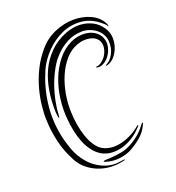

<svg xmlns="http://www.w3.org/2000/svg" viewBox="-175 -838 870 948"><g transform="rotate(-30 260.0 -364.5)"><path d="M281 -42Q317 -48 350.5 -64Q384 -80 411 -105Q413 -106 419 -112Q425 -118 427 -116Q429 -114 426 -110Q423 -106 421 -103Q401 -74 368.5 -55.5Q336 -37 301 -26Q272 -18 239 -20.5Q206 -23 177 -37Q168 -41 166 -43.5Q164 -46 166 -47Q168 -48 172.5 -48Q177 -48 181 -47Q192 -45 206.5 -43.5Q221 -42 235.5 -41.5Q250 -41 262 -41Q274 -41 281 -42ZM147 -336Q142 -301 142 -267.5Q142 -234 146.5 -204.5Q151 -175 160.5 -152Q170 -129 184 -114Q200 -98 223.5 -89.5Q247 -81 274.5 -81Q302 -81 332.5 -89Q363 -97 393 -114Q399 -118 401 -116Q403 -114 399.5 -111.5Q396 -109 393 -107Q367 -87 338 -75Q309 -63 279.5 -60Q250 -57 222.5 -63.5Q195 -70 173 -88Q152 -106 139 -131.5Q126 -157 119.5 -187.5Q113 -218 112 -251Q111 -284 114 -316Q118 -367 134 -419Q150 -471 176.5 -515Q203 -559 240 -592Q277 -625 323 -638Q346 -644 370 -643Q394 -642 414.5 -634Q435 -626 450 -610.5Q465 -595 470 -573Q475 -549 466 -526.5Q457 -504 441 -487.5Q425 -471 405 -464Q385 -457 367 -464Q366 -464 365.5 -467Q365 -470 369 -469Q381 -467 396.5 -474.5Q412 -482 424.5 -495Q437 -508 444.5 -526Q452 -544 449 -563Q446 -577 436.5 -587.5Q427 -598 412 -604.5Q397 -611 378.5 -613Q360 -615 340 -611Q302 -604 269.5 -577.5Q237 -551 212 -513Q187 -475 170 -428.5Q153 -382 147 -336ZM226 -5Q237 -4 248.5 -4Q260 -4 260 -1Q260 0 256 0.5Q252 1 247.5 1Q243 1 238 1Q233 1 232 1Q201 1 171 -8Q141 -17 115.5 -33.5Q90 -50 70 -74Q50 -98 40 -129Q20 -190 17 -248Q14 -306 22 -362Q26 -394 37.5 -434.5Q49 -475 68.5 -517Q88 -559 117.5 -600Q147 -641 188 -675Q231 -711 283.5 -723Q336 -735 384 -727Q432 -719 469 -693.5Q506 -668 518 -629Q519 -627 520 -620.5Q521 -614 519 -612Q518 -611 516 -617Q514 -623 512 -625Q470 -682 417 -697.5Q364 -713 312 -700.5Q260 -688 214 -654.5Q168 -621 141 -580Q94 -509 69.5 -429Q45 -349 47 -264Q48 -225 55.5 -182Q63 -139 85 -100Q107 -60 145.5 -33.5Q184 -7 226 -5ZM82 -381Q90 -434 107.5 -484Q125 -534 153.5 -575.5Q182 -617 224 -647Q266 -677 323 -689Q343 -693 368 -692.5Q393 -692 418 -683.5Q443 -675 464.5 -658Q486 -641 500 -611Q513 -582 509 -554Q505 -526 492 -503.5Q479 -481 460 -466Q441 -451 423 -449Q412 -447 411 -449.5Q410 -452 422 -456Q441 -462 460.5 -486.5Q480 -511 484 -549Q486 -568 479 -586.5Q472 -605 459 -619Q446 -633 428 -643Q410 -653 390 -656Q347 -662 311 -650Q275 -638 248.5 -619.5Q222 -601 205.5 -583Q189 -565 185 -559Q154 -520 131 -474.5Q108 -429 93 -379Q93 -378 91.5 -372Q90 -366 88.5 -359.5Q87 -353 85 -347.5Q83 -342 82 -342Q80 -342 80 -348Q80 -354 80 -360.5Q80 -367 81 -373Q82 -379 82 -381Z"/></g></svg>

Font: Akronim
Style: Regular
Weight: 400
Designer: Grzegorz Klimczewski
Foundry: Fonty.PL
Version: Version 1.002